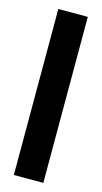

<svg xmlns="http://www.w3.org/2000/svg" viewBox="-97 -614 345 648"><g transform="rotate(15 75.5 -290.0)"><path d="M126 0V-580H23V0Z"/></g></svg>

Font: Charger Pro
Style: BlkExt
Weight: 900
Designer: Jasper
Foundry: Cannot Into Space Fonts
Version: Version 1.09